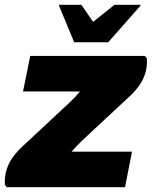

<svg xmlns="http://www.w3.org/2000/svg" viewBox="-21 -780 632 800"><path d="M75 -399 105 -547H583L591 -536Q593 -500 583.5 -472Q574 -444 556.5 -420Q539 -396 513 -373L322 -195Q301 -175 281 -152.5Q261 -130 260 -114L206 -148H529L500 0H7L-1 -11Q-2 -47 7 -75Q16 -103 34 -127Q52 -151 77 -174L268 -352Q291 -373 309.5 -395.5Q328 -418 330 -440L394 -399ZM288 -604 225 -756V-760H318L367 -689L456 -760H564V-756L430 -604Z"/></svg>

Font: Kufam ExtraBold
Style: Italic
Weight: 800
Italic angle: -11°
Designer: Artur Schmal
Foundry: Original Type
Version: Version 1.301; ttfautohint (v1.8.3)